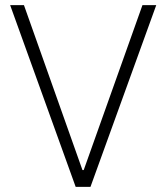

<svg xmlns="http://www.w3.org/2000/svg" viewBox="-20 -727 646 747"><path d="M300.8 -65.4H305.7L534.2 -707H587.9L332 0H274.4L19.5 -707H73.2Z"/></svg>

Font: Pretendard JP ExtraLight
Style: Regular
Weight: 200
Designer: Base glyphs from Inter by Rasmus Andersson; Hangeul glyphs from Noto Sans CJK(Source Han Sans) by Jang Soo-young and Kan
Foundry: Kil Hyung-jin
Version: Version 1.309